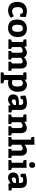

<svg xmlns="http://www.w3.org/2000/svg" viewBox="2301 -3136 1065 5707"><g transform="rotate(90 2833.5 -282.5)"><path d="M294.9 9.8Q171.9 9.8 103.5 -62Q35.2 -133.8 35.2 -262.2Q35.2 -396 107.7 -472.9Q180.2 -549.8 310.1 -549.8Q348.1 -549.8 387 -542Q425.8 -534.2 451.9 -526.1Q478 -518.1 484.9 -515.1L480 -351.1H390.1L376 -421.9Q371.1 -422.9 351.6 -426.5Q332 -430.2 307.1 -430.2Q252 -430.2 220.9 -392.6Q189.9 -355 189.9 -282.2Q189.9 -199.2 221.4 -154.5Q252.9 -109.9 314.9 -109.9Q354 -109.9 383.5 -121.8Q413.1 -133.8 433.1 -146.5Q453.1 -159.2 460 -163.1L509.8 -75.2Q476.1 -44.9 421.6 -17.6Q367.2 9.8 294.9 9.8Z M1082 -279.8Q1082 -190.9 1049.1 -125.5Q1016.1 -60.1 956.1 -25.1Q896 9.8 814.9 9.8Q560.1 9.8 560.1 -265.1Q560.1 -354 593.5 -418Q627 -481.9 688 -515.9Q749 -549.8 830.1 -549.8Q950.7 -549.8 1016.4 -479.5Q1082 -409.2 1082 -279.8ZM714.8 -270Q714.8 -187 740 -148.4Q765.1 -109.9 819.8 -109.9Q875 -109.9 900.9 -148.4Q926.8 -187 926.8 -274.9Q926.8 -353 902.3 -391.6Q877.9 -430.2 824.7 -430.2Q768.1 -430.2 741.5 -393.6Q714.8 -356.9 714.8 -270Z M2084.5 0H1813.5V-80.1L1866.7 -105V-342.8Q1866.7 -384.8 1853.3 -404.8Q1839.8 -424.8 1808.6 -424.8Q1779.8 -424.8 1755.1 -413.3Q1730.5 -401.9 1714.1 -388.4Q1697.8 -375 1697.8 -373V-105L1749.5 -80.1V0H1495.6V-80.1L1547.9 -105V-342.8Q1547.9 -385.7 1534.7 -405.3Q1521.5 -424.8 1490.7 -424.8Q1461.9 -424.8 1436.8 -413.3Q1411.6 -401.9 1395.3 -387.9Q1378.9 -374 1378.9 -373V-105L1431.6 -80.1V0H1151.9V-80.1L1228.5 -105V-430.2L1152.8 -455.1V-535.2L1361.8 -540L1368.7 -469.2Q1368.7 -471.2 1397.7 -492.7Q1426.8 -514.2 1465.8 -532Q1504.9 -549.8 1543.5 -549.8Q1644.5 -549.8 1681.6 -463.9Q1709.5 -491.7 1757.6 -520.8Q1805.7 -549.8 1862.8 -549.8Q1939.9 -549.8 1978.3 -502.9Q2016.6 -456.1 2016.6 -370.1V-105L2084.5 -80.1Z M2342.3 -540 2351.6 -483.9Q2351.6 -485.8 2375 -503.4Q2398.4 -521 2430.9 -535.4Q2463.4 -549.8 2499.5 -549.8Q2601.6 -549.8 2654.5 -479.5Q2707.5 -409.2 2707.5 -285.2Q2707.5 -144 2640.4 -67.1Q2573.2 9.8 2444.3 9.8Q2402.3 9.8 2359.4 0V127L2454.6 149.9V230H2131.3V149.9L2209.5 127V-430.2L2129.4 -455.1V-535.2ZM2437.5 -105Q2499.5 -105 2525.9 -146Q2552.2 -187 2552.2 -267.1Q2552.2 -346.2 2528.8 -388.2Q2505.4 -430.2 2452.1 -430.2Q2423.3 -430.2 2402.8 -418Q2382.3 -405.8 2370.8 -391.4Q2359.4 -377 2359.4 -375V-120.1Q2393.6 -105 2437.5 -105Z M2942.9 9.8Q2869.6 9.8 2828.4 -31Q2787.1 -71.8 2787.1 -147Q2787.1 -232.9 2848.6 -272.5Q2910.2 -312 3027.8 -312H3098.1V-367.2Q3098.1 -440.4 3021 -439.9Q2998 -439.9 2978.5 -436.5Q2959 -433.1 2947.5 -429.4Q2936 -425.8 2933.1 -424.8L2918 -361.8H2828.1L2821.3 -509.8Q2830.1 -512.7 2864.5 -522.5Q2898.9 -532.2 2947 -541Q2995.1 -549.8 3038.1 -549.8Q3115.2 -549.8 3160.6 -530.5Q3206.1 -511.2 3227.1 -468Q3248 -424.8 3248 -352.1V-105L3323.2 -86.9V-6.8L3123 0L3105 -64.9Q3105 -63 3079.1 -43Q3053.2 -22.9 3017.1 -6.6Q2981 9.8 2942.9 9.8ZM2991.2 -102.1Q3015.1 -102.1 3038.6 -115Q3062 -127.9 3078.1 -141.8Q3094.2 -155.8 3098.1 -160.2V-227.1H3041Q2982.9 -227.1 2957.5 -211.4Q2932.1 -195.8 2932.1 -162.1Q2932.1 -132.8 2947.5 -117.4Q2962.9 -102.1 2991.2 -102.1Z M3785.6 -547.9Q3857.4 -547.9 3897.5 -500.5Q3937.5 -453.1 3937.5 -370.1V-105L4007.8 -80.1V0H3732.4V-80.1L3787.6 -105V-342.8Q3787.6 -377.9 3769 -400.4Q3750.5 -422.9 3719.7 -422.9Q3691.9 -422.9 3668.2 -410.4Q3644.5 -397.9 3628.7 -383.1Q3612.8 -368.2 3612.8 -366.2V-105L3667.5 -80.1V0H3382.8V-80.1L3462.9 -105V-430.2L3382.8 -455.1V-535.2L3594.7 -540L3601.6 -471.2Q3601.6 -473.1 3633.1 -493.7Q3664.6 -514.2 3705.1 -531Q3745.6 -547.9 3785.6 -547.9Z M4450.2 -549.8Q4526.4 -549.8 4566.9 -502.4Q4607.4 -455.1 4607.4 -370.1V-105L4677.2 -80.1V0H4405.3V-80.1L4457 -104V-346.2Q4457 -426.3 4391.1 -425.8Q4366.2 -425.8 4342.3 -413.8Q4318.4 -401.9 4302.2 -389.4Q4286.1 -377 4282.2 -373V-105L4335.4 -80.1V0H4052.2V-80.1L4132.3 -105V-667L4052.2 -687V-767.1L4282.2 -774.9V-481.9Q4313 -507.8 4357.2 -528.8Q4401.4 -549.8 4450.2 -549.8Z M4885.3 -794.9Q4969.2 -794.9 4969.2 -705.1Q4969.2 -663.1 4943.6 -638.4Q4918 -613.8 4885.3 -613.8Q4844.2 -613.8 4821.8 -637.5Q4799.3 -661.1 4799.3 -705.1Q4799.3 -746.1 4824.7 -770.5Q4850.1 -794.9 4885.3 -794.9ZM5037.1 -80.1V0H4737.3V-80.1L4817.4 -105V-430.2L4737.3 -455.1V-535.2L4967.3 -540V-105Z M5262.7 9.8Q5189.5 9.8 5148.2 -31Q5106.9 -71.8 5106.9 -147Q5106.9 -232.9 5168.5 -272.5Q5230 -312 5347.7 -312H5418V-367.2Q5418 -440.4 5340.8 -439.9Q5317.9 -439.9 5298.3 -436.5Q5278.8 -433.1 5267.3 -429.4Q5255.9 -425.8 5252.9 -424.8L5237.8 -361.8H5147.9L5141.1 -509.8Q5149.9 -512.7 5184.3 -522.5Q5218.8 -532.2 5266.8 -541Q5314.9 -549.8 5357.9 -549.8Q5435.1 -549.8 5480.5 -530.5Q5525.9 -511.2 5546.9 -468Q5567.9 -424.8 5567.9 -352.1V-105L5643.1 -86.9V-6.8L5442.9 0L5424.8 -64.9Q5424.8 -63 5398.9 -43Q5373 -22.9 5336.9 -6.6Q5300.8 9.8 5262.7 9.8ZM5311 -102.1Q5335 -102.1 5358.4 -115Q5381.8 -127.9 5397.9 -141.8Q5414.1 -155.8 5418 -160.2V-227.1H5360.8Q5302.7 -227.1 5277.3 -211.4Q5252 -195.8 5252 -162.1Q5252 -132.8 5267.3 -117.4Q5282.7 -102.1 5311 -102.1Z"/></g></svg>

Font: Kadwa
Style: Bold
Weight: 700
Designer: Sol Matas
Foundry: Sol Matas
Version: Version 1.001;PS 001.000;hotconv 1.0.70;makeotf.lib2.5.58329